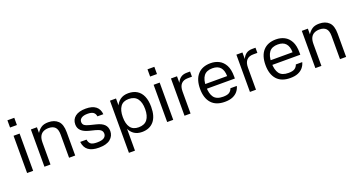

<svg xmlns="http://www.w3.org/2000/svg" viewBox="-48 -1481 4574 2446"><g transform="rotate(-20 2239.0 -257.5)"><path d="M161 -505V0H79V-505ZM73 -717H166V-619H73Z M396 0H314V-505H396V-428Q420 -467 455.5 -491.5Q491 -516 552 -516Q635 -516 683 -469.5Q731 -423 731 -316V0H648V-313Q648 -385 618 -415Q588 -445 531 -445Q490 -445 459.5 -430Q429 -415 412.5 -383Q396 -351 396 -297Z M1168 -372Q1162 -411 1136.5 -428.5Q1111 -446 1060 -446Q1005 -446 976.5 -426.5Q948 -407 948 -376Q948 -344 970.5 -328Q993 -312 1039 -301L1119 -281Q1190 -264 1224 -230Q1258 -196 1258 -140Q1258 -75 1207 -32.5Q1156 10 1052 10Q959 10 909 -27Q859 -64 850 -141H936Q942 -100 966 -80.5Q990 -61 1050 -61Q1118 -61 1146.5 -81.5Q1175 -102 1175 -135Q1175 -166 1154 -184.5Q1133 -203 1086 -215L1006 -235Q937 -252 902 -285.5Q867 -319 867 -371Q867 -438 916.5 -477Q966 -516 1060 -516Q1147 -516 1194.5 -479.5Q1242 -443 1248 -372Z M1468 -505V202H1386V-505ZM1636 10Q1569 10 1524.5 -23Q1480 -56 1459 -115Q1438 -174 1438 -252Q1438 -330 1459 -389.5Q1480 -449 1524.5 -482Q1569 -515 1636 -515Q1705 -515 1753.5 -485Q1802 -455 1827.5 -396.5Q1853 -338 1853 -252Q1853 -123 1796 -56.5Q1739 10 1636 10ZM1616 -61Q1695 -61 1733 -110.5Q1771 -160 1771 -252Q1771 -343 1733 -393.5Q1695 -444 1616 -444Q1540 -444 1504 -393.5Q1468 -343 1468 -252Q1468 -160 1504 -110.5Q1540 -61 1616 -61Z M2060 -505V0H1978V-505ZM1972 -717H2065V-619H1972Z M2295 0H2213V-505H2295V-416Q2313 -459 2345.5 -482Q2378 -505 2427 -505H2472V-435H2416Q2357 -435 2326 -401Q2295 -367 2295 -299Z M2556 -289H2896Q2895 -367 2859.5 -407Q2824 -447 2752 -447Q2672 -447 2635 -398.5Q2598 -350 2598 -255Q2598 -158 2634.5 -108.5Q2671 -59 2759 -59Q2818 -59 2845 -78Q2872 -97 2882 -129H2969Q2959 -89 2933 -57.5Q2907 -26 2864.5 -8Q2822 10 2759 10Q2639 10 2577.5 -59Q2516 -128 2516 -253Q2516 -380 2577.5 -448Q2639 -516 2752 -516Q2814 -516 2865 -490Q2916 -464 2947 -407Q2978 -350 2978 -254V-226H2555Z M3182 0H3100V-505H3182V-416Q3200 -459 3232.5 -482Q3265 -505 3314 -505H3359V-435H3303Q3244 -435 3213 -401Q3182 -367 3182 -299Z M3443 -289H3783Q3782 -367 3746.5 -407Q3711 -447 3639 -447Q3559 -447 3522 -398.5Q3485 -350 3485 -255Q3485 -158 3521.5 -108.5Q3558 -59 3646 -59Q3705 -59 3732 -78Q3759 -97 3769 -129H3856Q3846 -89 3820 -57.5Q3794 -26 3751.5 -8Q3709 10 3646 10Q3526 10 3464.5 -59Q3403 -128 3403 -253Q3403 -380 3464.5 -448Q3526 -516 3639 -516Q3701 -516 3752 -490Q3803 -464 3834 -407Q3865 -350 3865 -254V-226H3442Z M4069 0H3987V-505H4069V-428Q4093 -467 4128.5 -491.5Q4164 -516 4225 -516Q4308 -516 4356 -469.5Q4404 -423 4404 -316V0H4321V-313Q4321 -385 4291 -415Q4261 -445 4204 -445Q4163 -445 4132.5 -430Q4102 -415 4085.5 -383Q4069 -351 4069 -297Z"/></g></svg>

Font: 42dot Sans Light
Style: Regular
Weight: 400
Version: Version 1.000